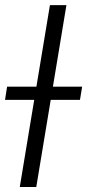

<svg xmlns="http://www.w3.org/2000/svg" viewBox="-43 -748 349 768"><path d="M222.7 -727.5 102.1 0H36.1L156.7 -727.5ZM-22.9 -348.6 -14.6 -401.4H285.6L276.9 -348.6Z"/></svg>

Font: Inter 16pt Light
Style: Italic
Weight: 300
Italic angle: -9.3988°
Version: Version 4.001;git-66647c0bb